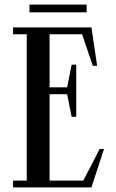

<svg xmlns="http://www.w3.org/2000/svg" viewBox="-20 -820 507 840"><path d="M109 -800V-766H359V-800ZM344.5 -30H197V-408H273.8L293.5 -309H313.5V-537H293.5L273.8 -438H197V-670H339.2L386 -532H405L380 -700H37V-670H97V-30H37V0H380L435 -168H416Z"/></svg>

Font: Picaflor 12 pt
Style: Regular
Weight: 400
Designer: Ariel Martín Pérez
Foundry: Tunera Type Foundry
Version: Version 1.000;hotconv 1.0.109;makeotfexe 2.5.65596